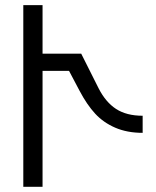

<svg xmlns="http://www.w3.org/2000/svg" viewBox="-20 -720 600 740"><path d="M69.8 0V-700.2H144V-513.2H293L359.9 -379.9Q387.2 -326.2 427.5 -300Q467.8 -273.9 529.8 -273.9V-208Q470.2 -208 424.3 -227.8Q378.4 -247.6 346.7 -282Q314.9 -316.4 286.1 -371.1L246.1 -446.8H144V0Z"/></svg>

Font: LT Superior
Style: Regular
Weight: 400
Designer: Daniel Lyons
Foundry: LyonsType
Version: Version 1.000